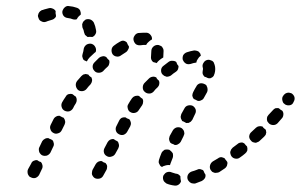

<svg xmlns="http://www.w3.org/2000/svg" viewBox="-20 -584 984 628"><path d="M524 16Q521 14 518 11Q515 8 514 4Q513 1 513 -3Q513 -7 515 -11Q517 -14 520 -17Q523 -20 527 -21Q530 -22 534 -22Q538 -22 542 -20Q547 -18 555 -16Q559 -16 563 -14Q566 -12 569 -9Q569 -8 570 -8Q570 -7 570 -6Q570 1 572 9Q570 16 564 20Q558 24 551 23Q535 21 524 16ZM650 -1Q653 -6 652 -13Q651 -15 650 -16Q647 -21 646 -25Q644 -27 643 -28Q642 -28 640 -29Q636 -31 632 -31Q628 -31 625 -29Q615 -25 607 -23Q599 -20 595 -13Q591 -5 594 3Q595 6 598 9Q600 12 604 14Q607 16 611 16Q615 17 619 16Q629 12 640 8Q646 5 650 -1ZM330 -35Q331 -39 330 -43Q329 -45 328 -47Q327 -49 325 -51Q322 -52 319 -53Q316 -55 313 -57Q307 -58 301 -55Q296 -52 293 -47L283 -29Q281 -25 281 -21Q280 -17 281 -13Q282 -10 285 -6Q287 -3 291 -1Q298 2 306 0Q314 -2 318 -10L328 -28Q330 -31 330 -35ZM119 -43Q118 -49 114 -54Q111 -55 108 -56Q105 -58 102 -60Q96 -61 90 -58Q84 -55 82 -49L72 -31Q70 -27 70 -23Q70 -19 71 -15Q72 -12 75 -8Q77 -5 81 -4Q88 0 96 -2Q104 -5 108 -12L117 -31Q120 -36 119 -43ZM720 -38Q723 -42 723 -45Q724 -48 724 -50Q724 -53 723 -55Q721 -57 720 -59Q717 -62 715 -66Q710 -69 704 -70Q698 -70 693 -66Q684 -61 676 -56Q669 -51 667 -43Q665 -35 669 -28Q671 -25 674 -22Q678 -20 681 -19Q685 -18 689 -19Q693 -19 697 -21Q706 -27 715 -33Q718 -35 720 -38ZM499 -53Q499 -57 500 -61Q503 -71 508 -83Q509 -86 512 -89Q515 -92 518 -94Q522 -95 526 -95Q530 -95 534 -94Q537 -92 540 -89Q543 -86 545 -83Q546 -79 546 -75Q546 -71 545 -68Q541 -58 538 -50Q538 -49 537 -47Q537 -46 536 -44Q527 -45 519 -42Q514 -41 510 -38Q507 -39 505 -41Q503 -43 502 -46Q500 -49 499 -53ZM789 -92Q790 -99 788 -105Q786 -107 784 -109Q781 -112 779 -115Q777 -116 775 -117Q774 -117 772 -118Q768 -118 764 -117Q760 -116 757 -113Q749 -107 741 -101Q738 -98 736 -95Q734 -91 733 -87Q733 -83 734 -80Q735 -76 737 -73Q742 -66 751 -65Q759 -64 765 -69Q774 -75 782 -82Q787 -86 789 -92ZM369 -111Q368 -118 364 -122Q361 -123 358 -125Q355 -127 352 -129Q346 -130 340 -127Q335 -124 332 -119L322 -100Q318 -93 320 -85Q322 -77 330 -73Q337 -69 345 -72Q353 -74 357 -81L367 -99Q370 -105 369 -111ZM156 -115Q155 -122 151 -126Q148 -127 145 -129Q141 -130 139 -132Q132 -133 127 -130Q121 -127 118 -122L109 -103Q107 -100 107 -96Q107 -92 108 -88Q109 -84 112 -81Q114 -78 118 -76Q125 -73 133 -75Q141 -78 145 -85L154 -104Q157 -109 156 -115ZM533 -131Q534 -135 535 -139L545 -157Q549 -164 557 -167Q565 -169 572 -166Q576 -164 578 -161Q581 -158 582 -154Q583 -150 583 -146Q582 -142 580 -138L571 -120Q568 -115 562 -112Q557 -109 551 -110Q547 -113 542 -114Q540 -115 539 -116Q537 -117 536 -119Q535 -121 534 -124Q533 -127 533 -131ZM849 -143Q850 -147 851 -151Q851 -153 850 -156Q850 -158 849 -160Q846 -162 844 -164Q841 -166 839 -170Q833 -172 827 -171Q821 -170 817 -166Q809 -159 802 -152Q796 -147 795 -138Q795 -130 801 -124Q803 -121 807 -119Q811 -118 815 -117Q819 -117 822 -119Q826 -120 829 -123Q837 -130 844 -137Q847 -140 849 -143ZM408 -183Q407 -189 403 -194Q399 -195 395 -197Q393 -199 391 -200Q385 -201 379 -199Q373 -196 370 -190L361 -172Q357 -165 359 -157Q361 -149 369 -145Q376 -141 384 -143Q392 -146 396 -153L406 -171Q409 -177 408 -183ZM193 -188Q192 -194 188 -199Q184 -200 181 -202Q178 -203 176 -205Q169 -206 164 -203Q158 -200 155 -194L146 -176Q142 -168 145 -161Q147 -153 155 -149Q162 -145 170 -148Q178 -150 182 -158L191 -176Q194 -182 193 -188ZM906 -204Q907 -208 907 -212Q907 -214 906 -217Q905 -219 904 -221Q903 -222 903 -222Q897 -225 892 -230Q887 -231 881 -230Q876 -228 872 -223Q865 -216 858 -208Q856 -205 854 -202Q853 -198 853 -194Q853 -190 855 -186Q857 -183 860 -180Q866 -175 874 -175Q882 -175 888 -181Q895 -189 902 -197Q905 -200 906 -204ZM571 -203Q572 -207 573 -211L583 -229Q587 -237 595 -239Q603 -241 610 -238Q617 -234 620 -226Q622 -218 618 -211L609 -192Q607 -189 604 -186Q601 -184 597 -182Q595 -182 593 -182Q591 -181 588 -182Q586 -184 583 -185Q580 -187 576 -188Q575 -190 574 -192Q573 -194 572 -196Q571 -199 571 -203ZM448 -250Q449 -256 446 -261Q441 -264 438 -267Q436 -269 435 -270Q429 -272 422 -270Q416 -268 412 -263Q405 -253 400 -244Q398 -241 397 -237Q397 -233 398 -229Q399 -225 401 -222Q403 -219 407 -217Q414 -213 422 -215Q430 -217 434 -224Q439 -231 445 -240Q448 -245 448 -250ZM231 -257Q231 -263 228 -268Q224 -270 221 -273Q219 -275 217 -276Q211 -278 204 -276Q198 -274 195 -268Q188 -258 183 -249Q179 -241 182 -233Q184 -226 191 -222Q199 -218 207 -220Q215 -223 219 -230Q222 -237 228 -246Q231 -251 231 -257ZM943 -267Q940 -275 933 -279Q929 -280 925 -281Q921 -281 918 -280Q914 -279 911 -276Q908 -274 906 -270Q906 -269 905 -269Q903 -265 903 -261Q903 -257 904 -254Q905 -250 907 -247Q910 -244 913 -242Q921 -238 929 -240Q937 -242 940 -250Q941 -251 941 -252Q945 -259 943 -267ZM612 -283Q618 -295 622 -301Q625 -308 633 -311Q641 -313 649 -309Q652 -308 655 -305Q657 -301 658 -298Q659 -294 659 -290Q659 -286 657 -282Q654 -276 647 -264Q644 -258 638 -256Q633 -253 627 -254Q624 -256 621 -257Q618 -259 614 -260Q610 -265 609 -271Q609 -277 612 -283ZM501 -309Q502 -315 500 -320Q496 -323 493 -327Q492 -329 491 -331Q485 -334 479 -333Q472 -332 467 -327Q460 -320 452 -312Q447 -306 447 -298Q447 -289 453 -284Q459 -278 468 -278Q476 -278 482 -284Q488 -292 496 -299Q500 -303 501 -309ZM281 -319Q282 -325 279 -331Q275 -333 272 -336Q271 -338 269 -340Q267 -341 265 -341Q262 -342 260 -342Q256 -341 252 -340Q249 -338 246 -335Q239 -327 232 -319Q227 -312 228 -304Q229 -296 235 -290Q241 -285 250 -286Q258 -287 263 -293Q269 -301 276 -308Q280 -313 281 -319ZM644 -358Q644 -361 643 -364Q641 -372 646 -379Q650 -386 658 -388Q662 -389 666 -388Q670 -387 674 -385Q677 -383 679 -380Q681 -376 682 -372Q684 -366 684 -358Q684 -351 682 -344Q681 -340 679 -336Q677 -333 674 -331Q671 -329 668 -328Q665 -328 662 -328Q661 -329 659 -329Q654 -332 649 -333Q645 -337 643 -342Q642 -347 643 -352Q644 -356 644 -358ZM562 -357Q564 -362 564 -368Q559 -373 557 -380Q557 -380 557 -381Q552 -385 545 -385Q538 -386 532 -382Q524 -376 515 -369Q508 -364 507 -356Q506 -347 511 -341Q514 -338 517 -336Q521 -334 525 -333Q529 -333 532 -334Q536 -335 539 -337Q547 -344 555 -349Q560 -352 562 -357ZM337 -375Q339 -381 337 -387Q333 -390 330 -394Q329 -395 328 -397Q322 -401 316 -400Q309 -399 304 -395Q297 -388 289 -380Q283 -374 283 -366Q283 -358 289 -352Q294 -346 303 -346Q311 -346 317 -351Q324 -359 331 -365Q336 -369 337 -375ZM604 -375Q600 -374 596 -374Q592 -374 588 -376Q585 -378 582 -381Q580 -384 578 -388Q576 -395 579 -403Q583 -410 591 -413Q603 -417 615 -419Q619 -419 623 -418Q627 -417 630 -415Q633 -412 635 -409Q636 -406 637 -402Q631 -398 627 -391Q623 -386 622 -379Q621 -379 621 -379Q620 -379 620 -379Q612 -378 604 -375ZM481 -381Q477 -384 475 -389Q473 -394 474 -400Q475 -409 475 -417Q475 -425 481 -431Q487 -437 496 -437Q500 -437 503 -435Q507 -434 510 -431Q512 -428 514 -424Q515 -421 515 -417Q515 -407 514 -396Q507 -392 501 -387Q496 -383 492 -377Q492 -377 492 -378Q486 -380 481 -381ZM250 -396Q248 -401 250 -407Q253 -416 254 -425Q256 -433 263 -438Q270 -442 278 -441Q286 -439 290 -433Q295 -426 294 -418Q293 -416 293 -414Q291 -413 289 -411Q281 -404 273 -396Q268 -391 264 -383Q260 -385 255 -387Q251 -390 250 -396ZM399 -422Q402 -426 402 -432Q401 -432 401 -433Q397 -439 395 -445Q390 -450 383 -451Q377 -451 371 -447Q362 -442 353 -435Q346 -430 345 -422Q344 -414 348 -407Q353 -400 362 -399Q370 -398 376 -403Q385 -409 393 -414Q397 -417 399 -422ZM449 -437Q445 -437 440 -436Q432 -435 425 -439Q419 -444 417 -452Q415 -460 420 -467Q424 -474 432 -476Q441 -477 449 -477Q455 -477 460 -477Q468 -476 473 -469Q478 -463 477 -455Q471 -452 466 -447Q461 -443 458 -437Q457 -437 456 -437Q455 -437 454 -437Q452 -437 449 -437ZM258 -470Q256 -474 255 -478Q254 -486 250 -493Q249 -497 249 -501Q248 -505 250 -508Q251 -512 254 -515Q257 -518 260 -520Q268 -523 276 -520Q283 -517 287 -510Q292 -499 294 -486Q296 -478 292 -472Q289 -466 282 -463Q282 -463 282 -463Q274 -464 267 -463Q266 -464 265 -464Q265 -464 264 -465Q261 -467 258 -470ZM156 -522Q153 -520 149 -519Q143 -517 136 -515Q133 -514 131 -513Q123 -510 116 -514Q108 -517 106 -525Q104 -529 104 -533Q105 -537 106 -540Q108 -544 111 -547Q114 -549 117 -551Q120 -551 124 -553Q131 -555 139 -557Q145 -559 152 -556Q158 -554 162 -548Q161 -541 163 -534Q163 -533 163 -532Q163 -531 163 -530Q162 -529 162 -528Q160 -525 156 -522ZM202 -525Q193 -526 188 -532Q183 -539 184 -547Q185 -551 187 -554Q189 -558 192 -560Q195 -563 199 -564Q202 -565 206 -564Q219 -563 230 -559Q238 -557 242 -550Q245 -543 244 -536Q241 -534 238 -531Q234 -527 231 -521Q228 -520 225 -520Q221 -520 218 -521Q211 -524 202 -525Z"/></svg>

Font: FRB American Cursive Dashed
Style: Bold Italic
Weight: 700
Italic angle: -25°
Version: Version 2.0;Modular Font Editor K font №1